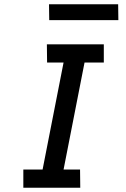

<svg xmlns="http://www.w3.org/2000/svg" viewBox="-20 -877 590 897"><path d="M355 0H89V-85H179L277 -585H200L199 -670H465V-585H375L277 -85H354ZM533 -783H210L209 -857H532Z"/></svg>

Font: Lode Dark Term
Style: Bold Italic
Weight: 700
Italic angle: -11°
Monospace: yes
Designer: Belleve Invis
Foundry: Belleve Invis
Version: Version 29.2.0